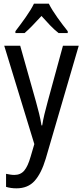

<svg xmlns="http://www.w3.org/2000/svg" viewBox="-20 -786 452 1046"><path d="M3 -537H90L176 -232Q185 -200 193 -167.5Q201 -135 206 -103H210Q214 -130 222 -163.5Q230 -197 240 -233L323 -537H409L229 79Q205 159 168.5 199.5Q132 240 70 240Q54 240 40 238Q26 236 13 232V161Q23 163 35 165Q47 167 58 167Q92 167 112 143.5Q132 120 147 67L167 -1ZM246 -766Q263 -732 293 -690Q323 -648 349 -616V-606H299Q276 -624 253 -648Q230 -672 206 -699Q181 -672 157.5 -647.5Q134 -623 114 -606H64V-616Q91 -651 120 -692Q149 -733 165 -766Z"/></svg>

Font: Noto Sans Hebrew Condensed
Style: Regular
Weight: 400
Width: 3
Designer: Monotype Design Team
Foundry: Monotype Imaging Inc.
Version: Version 2.004; ttfautohint (v1.8.4.7-5d5b)